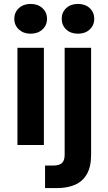

<svg xmlns="http://www.w3.org/2000/svg" viewBox="-20 -740 552 980"><path d="M69 0V-496H204V0ZM136 -568Q100 -568 76.5 -589.5Q53 -611 53 -644Q53 -677 76.5 -698.5Q100 -720 136 -720Q173 -720 196.5 -698.5Q220 -677 220 -644Q220 -611 196.5 -589.5Q173 -568 136 -568ZM210 220V105H251Q283 105 296.5 92Q310 79 310 50V-496H445V49Q445 111 423.5 148.5Q402 186 363 203Q324 220 271 220ZM378 -568Q341 -568 318 -589.5Q295 -611 295 -644Q295 -677 318 -698.5Q341 -720 378 -720Q415 -720 438 -698.5Q461 -677 461 -644Q461 -611 438 -589.5Q415 -568 378 -568Z"/></svg>

Font: DM Sans 24pt
Style: Bold
Weight: 700
Designer: Colophon Foundry, Jonny Pinhorn
Foundry: Colophon Foundry
Version: Version 4.004;gftools[0.9.30]